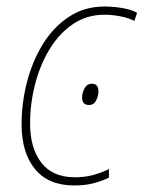

<svg xmlns="http://www.w3.org/2000/svg" viewBox="-20 -557 439 587"><path d="M207 10Q128 10 87 -40Q46 -90 46 -177Q46 -242 62.5 -306Q79 -370 111 -422Q143 -474 190.5 -505.5Q238 -537 299 -537Q327 -537 353.5 -532.5Q380 -528 399 -518L391 -493Q371 -503 346 -507.5Q321 -512 299 -512Q246 -512 204 -484Q162 -456 132.5 -408Q103 -360 87.5 -300.5Q72 -241 72 -179Q72 -104 106.5 -59.5Q141 -15 209 -15Q238 -15 263 -21.5Q288 -28 313 -40V-14Q293 -4 267 3Q241 10 207 10ZM252 -236Q231 -236 231 -259Q231 -273 238.5 -287Q246 -301 261 -301Q281 -301 281 -278Q281 -264 274 -250Q267 -236 252 -236Z"/></svg>

Font: Noto Sans SemiCondensed Thin
Style: Italic
Weight: 100
Width: 4
Italic angle: -12°
Designer: Monotype Design Team
Foundry: Monotype Imaging Inc.
Version: Version 2.013; ttfautohint (v1.8.4.7-5d5b)